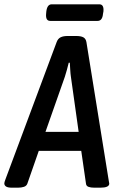

<svg xmlns="http://www.w3.org/2000/svg" viewBox="-44 -869 554 891"><path d="M12 2Q-8 2 -16 -3.5Q-24 -9 -24 -18Q-24 -23 -19 -36L219 -674Q225 -690 237.5 -696Q250 -702 270 -702H309Q331 -702 342.5 -696Q354 -690 357 -674L459 -41Q460 -32 461.5 -26Q463 -20 463 -17Q463 2 421 2H394Q377 2 366.5 -2Q356 -6 355 -17L333 -169H136L83 -17Q79 -6 67 -2Q55 2 39 2ZM257 -513 167 -257H321L285 -513Q283 -526 282 -544Q281 -562 280 -578H275Q271 -562 266.5 -545Q262 -528 257 -513ZM189 -772Q167 -772 170 -805L171 -816Q175 -849 196 -849H417Q439 -849 436 -816L434 -805Q431 -772 409 -772Z"/></svg>

Font: Asap Condensed Condensed Medium
Style: Italic
Weight: 500
Width: 3
Italic angle: -6°
Designer: Pablo Cosgaya
Foundry: Omnibus-Type
Version: Version 3.001; ttfautohint (v1.8.4.7-5d5b)